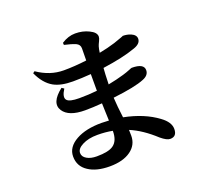

<svg xmlns="http://www.w3.org/2000/svg" viewBox="-140 -967 1281 1190"><g transform="rotate(-20 500.0 -372.0)"><path d="M482 -149Q436 -158 383 -158Q323 -158 283 -137Q244 -117 244 -89Q244 -64 270 -49Q295 -34 335 -34Q413 -34 445 -57Q482 -83 482 -148ZM378 -767Q422 -796 468 -796Q518 -796 558 -776Q600 -756 600 -728Q600 -717 592 -701Q582 -681 579 -671Q574 -654 571 -631Q628 -642 676 -657Q746 -681 740 -681Q769 -681 793 -671Q825 -657 825 -632Q825 -599 777 -583Q696 -554 561 -535Q558 -502 556 -428Q613 -439 660 -453Q684 -460 706 -469Q722 -476 725 -476Q805 -476 805 -432Q805 -398 764 -382Q704 -357 557 -340Q560 -283 570 -206Q702 -180 789 -115Q844 -75 844 -30Q844 20 800 20Q777 20 740 -11Q659 -86 578 -120Q579 -107 579 -82Q579 -21 529 15Q478 52 390 52Q302 52 250 17Q196 -18 196 -83Q196 -145 264 -183Q329 -219 432 -219Q449 -219 481 -217Q481 -232 479 -272L477 -332Q415 -327 365 -327Q257 -327 222 -381Q185 -439 274 -508L289 -498Q258 -450 276 -429Q292 -410 356 -410Q417 -410 474 -416V-526Q411 -521 355 -521Q276 -521 229 -547Q174 -578 140 -653L152 -662Q235 -605 325 -605Q396 -605 476 -615L477 -695Q477 -720 453 -731Q425 -743 379 -753Z"/></g></svg>

Font: Source Han Serif JP
Style: Bold
Weight: 700
Designer: Ryoko NISHIZUKA  (kana & ideographs); Frank Grießhammer (Latin, Greek & Cyrillic); Wenlong ZHANG  (bopomofo); Sandoll Co
Foundry: Adobe Systems Incorporated
Version: Version 1.000;PS 1;hotconv 16.6.53;makeotf.lib2.5.65590